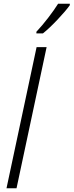

<svg xmlns="http://www.w3.org/2000/svg" viewBox="-20 -1014 396 1034"><path d="M15 0 177 -760H231L69 0ZM176 -834H211Q245 -861 289.5 -908Q334 -955 356 -986V-994H293Q273 -962 240.5 -919.5Q208 -877 176 -843Z"/></svg>

Font: Noto Sans Display SemiCondensed Light
Style: Italic
Weight: 300
Width: 4
Italic angle: -12°
Designer: Monotype Design Team
Foundry: Monotype Imaging Inc.
Version: Version 1.900